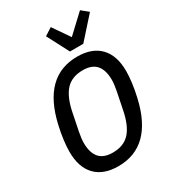

<svg xmlns="http://www.w3.org/2000/svg" viewBox="-227 -1069 1073 1199"><g transform="rotate(-30 309.5 -470.0)"><path d="M267 12Q160 12 103 -47.5Q46 -107 46 -219Q46 -254 52 -302Q58 -350 70 -401Q105 -555 183.5 -632.5Q262 -710 384 -710Q491 -710 548 -650.5Q605 -591 605 -479Q605 -444 599 -396Q593 -348 581 -297Q546 -143 467.5 -65.5Q389 12 267 12ZM279 -79Q359 -79 403 -128Q447 -177 467 -281L491 -400Q500 -445 500 -476Q500 -546 469 -582.5Q438 -619 372 -619Q292 -619 248 -570Q204 -521 184 -417L160 -298Q151 -253 151 -222Q151 -152 182 -115.5Q213 -79 279 -79ZM362 -760 280 -917 334 -952 417 -832 545 -952 594 -912 458 -760Z"/></g></svg>

Font: IBM Plex Sans Cond Medm
Style: Italic
Weight: 500
Width: 3
Italic angle: -11°
Designer: Mike Abbink, Paul van der Laan, Pieter van Rosmalen
Foundry: Bold Monday
Version: Version 1.3